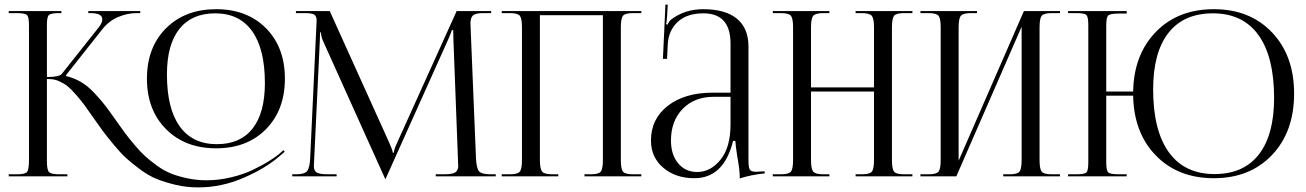

<svg xmlns="http://www.w3.org/2000/svg" viewBox="-20 -767 5681 835"><path d="M1137 -205.5Q1055 -122 920 -122Q785 -122 702 -205.5Q619 -289 619 -425Q619 -561 702 -644Q785 -727 920 -727Q1055 -727 1137 -644Q1219 -561 1219 -425Q1219 -289 1137 -205.5ZM923 -140Q1025 -140 1078.5 -208Q1132 -276 1132 -406Q1132 -554 1076.5 -631.5Q1021 -709 916 -709Q814 -709 760 -641Q706 -573 706 -443Q706 -295 761.5 -217.5Q817 -140 923 -140ZM18 0V-9H53Q89 -9 97.5 -19Q106 -29 106 -71V-657Q106 -693 97.5 -701.5Q89 -710 53 -710H18V-719H247V-710H238Q202 -710 193 -702Q184 -694 184 -659V-432Q238 -432 249 -446L407 -645Q425 -667 425 -683Q425 -710 373 -710H364V-719H590V-710H573Q535 -710 495 -693.5Q455 -677 426 -641L267 -440L268 -436Q302 -428 332 -410.5Q362 -393 390.5 -362.5Q419 -332 437.5 -308Q456 -284 486 -241Q510 -207 524.5 -187.5Q539 -168 565 -137Q591 -106 611.5 -87.5Q632 -69 663 -46.5Q694 -24 724.5 -12Q755 0 795 8.5Q835 17 878 17Q932 17 986 4Q1040 -9 1081 -29Q1122 -49 1148.5 -65.5Q1175 -82 1191 -95L1213 -114L1218 -107L1196 -88Q1135 -35 1039 6.5Q943 48 842 48Q791 48 744.5 37Q698 26 662 11.5Q626 -3 589 -30.5Q552 -58 528 -80Q504 -102 473.5 -139Q443 -176 427 -197.5Q411 -219 384 -258Q360 -293 346.5 -311Q333 -329 311.5 -354Q290 -379 274.5 -391.5Q259 -404 238 -413.5Q217 -423 196 -423H184V-71Q184 -70 184 -68.5Q184 -67 184 -66Q184 -28 193.5 -18.5Q203 -9 238 -9H273V0Z M1251 0V-9H1267Q1304 -9 1315.5 -23Q1327 -37 1329 -80L1356 -657Q1357 -674 1357 -678Q1357 -696 1347.5 -703Q1338 -710 1307 -710H1267V-719H1414L1673 -146Q1688 -113 1688 -103H1693Q1693 -116 1707 -146L1966 -719H2116V-710H2082Q2048 -710 2037 -700Q2026 -690 2026 -666Q2026 -662 2027 -639L2050 -80Q2052 -36 2063 -22.5Q2074 -9 2114 -9H2136V0H1875V-9H1911Q1949 -9 1961 -18Q1973 -27 1973 -47Q1973 -50 1972.5 -53Q1972 -56 1972 -59.5Q1972 -63 1972 -65L1952 -592Q1951 -610 1951 -636H1945Q1945 -632 1929 -595L1660 4L1657 11H1655L1652 4L1387 -584Q1376 -608 1376 -626H1372Q1372 -610 1371 -592L1346 -67Q1345 -46 1345 -44Q1345 -25 1357 -17Q1369 -9 1408 -9H1444V0Z M2162 0V-9H2197Q2232 -9 2241 -21Q2250 -33 2250 -71V-648Q2250 -686 2241 -698Q2232 -710 2197 -710H2162V-719H2769V-710H2733Q2698 -710 2689 -698Q2680 -686 2680 -648V-71Q2680 -33 2689 -21Q2698 -9 2733 -9H2769V0H2522V-9H2549Q2584 -9 2593 -21Q2602 -33 2602 -71V-701H2328V-71Q2328 -33 2337.5 -21Q2347 -9 2382 -9H2408V0Z M3157 -364V-578Q3157 -709 3039 -709Q2967 -709 2927 -671.5Q2887 -634 2884 -573L2881 -511H2863L2874 -747H2884L2881 -694Q2879 -670 2877 -662L2884 -660Q2889 -675 2900 -683Q2959 -727 3038 -727Q3135 -727 3185 -685.5Q3235 -644 3235 -565V-71Q3235 -40 3240.5 -30Q3246 -20 3268 -20L3288 -21L3305 -22L3306 -13Q3247 -7 3197 9V1Q3197 -29 3186 -89Q3179 -134 3178 -154H3168Q3128 8 3000 8Q2918 8 2864.5 -37.5Q2811 -83 2811 -156Q2811 -250 2884.5 -307Q2958 -364 3079 -364ZM3157 -346H3084Q3000 -346 2949 -293.5Q2898 -241 2898 -156Q2898 -94 2929.5 -56.5Q2961 -19 3012 -19Q3070 -19 3113.5 -72.5Q3157 -126 3157 -226Z M3341 0V-9H3376Q3411 -9 3420 -21Q3429 -33 3429 -71V-648Q3429 -686 3420 -698Q3411 -710 3376 -710H3341V-719H3587V-710H3561Q3526 -710 3516.5 -698Q3507 -686 3507 -648V-387H3781V-648Q3781 -686 3771.5 -698Q3762 -710 3727 -710H3701V-719H3948V-710H3912Q3877 -710 3868 -698Q3859 -686 3859 -648V-71Q3859 -33 3868 -21Q3877 -9 3912 -9H3948V0H3701V-9H3728Q3763 -9 3772 -21Q3781 -33 3781 -71V-369H3507V-71Q3507 -33 3516.5 -21Q3526 -9 3561 -9H3587V0Z M3983 0V-9H4018Q4053 -9 4062 -21Q4071 -33 4071 -71V-648Q4071 -686 4062 -698Q4053 -710 4018 -710H3983V-719H4229V-710H4203Q4168 -710 4158.5 -698Q4149 -686 4149 -648V-68L4433 -719H4590V-710H4554Q4519 -710 4510 -698Q4501 -686 4501 -648V-71Q4501 -33 4510 -21Q4519 -9 4554 -9H4590V0H4343V-9H4370Q4405 -9 4414 -21Q4423 -33 4423 -71V-651L4139 0Z M4625 0V-9H4660Q4696 -9 4704.5 -17Q4713 -25 4713 -61V-658Q4713 -694 4704.5 -702Q4696 -710 4660 -710H4625V-719H4880V-708H4845Q4809 -708 4800 -700Q4791 -692 4791 -656V-369H4908Q4911 -530 5007 -628.5Q5103 -727 5259 -727Q5416 -727 5512 -626Q5608 -525 5608 -360Q5608 -194 5512 -93Q5416 8 5259 8Q5103 8 5007 -90.5Q4911 -189 4908 -351H4791V-61Q4791 -25 4800 -17Q4809 -9 4845 -9H4880V0ZM5262 -10Q5388 -10 5454.5 -95Q5521 -180 5521 -341Q5521 -520 5453 -614.5Q5385 -709 5255 -709Q5128 -709 5061.5 -624Q4995 -539 4995 -378Q4995 -199 5063.5 -104.5Q5132 -10 5262 -10Z"/></svg>

Font: FoglihtenNo06
Style: Regular
Weight: 500
Designer: gluk (gluksza@wp.pl)
Foundry: gluk (gluksza@wp.pl)
Version: Version 0.76